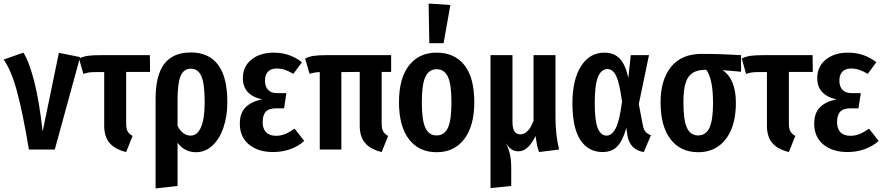

<svg xmlns="http://www.w3.org/2000/svg" viewBox="-30 -838 4948 1076"><path d="M209 -101 300 -542 419 -518 277 0H132Q98 -205 65 -326.5Q32 -448 -10 -504L101 -543Q133 -494 161.5 -383Q190 -272 209 -101Z M713 -76 677 14Q615 -1 584.5 -36Q554 -71 554 -134V-434H508Q482 -434 469 -432Q456 -430 437 -424L413 -510Q435 -521 461 -525Q487 -529 538 -529H810L811 -435H677V-145Q677 -117 685 -102.5Q693 -88 713 -76Z M1244 -266Q1244 -188 1222.5 -124Q1201 -60 1161 -22.5Q1121 15 1068 15Q1004 15 965 -38V204L842 218V-284Q842 -416 890.5 -480Q939 -544 1040 -544Q1140 -544 1192 -475Q1244 -406 1244 -266ZM1117 -265Q1117 -371 1098 -412Q1079 -453 1040 -453Q999 -453 982 -412Q965 -371 965 -274V-133Q993 -78 1039 -78Q1075 -78 1096 -124Q1117 -170 1117 -265Z M1662 -489 1614 -424Q1589 -439 1567 -446.5Q1545 -454 1520 -454Q1489 -454 1472 -436.5Q1455 -419 1455 -386Q1455 -353 1472.5 -334.5Q1490 -316 1523 -316H1575L1562 -231H1518Q1477 -231 1459.5 -212Q1442 -193 1442 -153Q1442 -117 1461 -97Q1480 -77 1517 -77Q1544 -77 1568.5 -87Q1593 -97 1621 -117L1675 -48Q1643 -19 1598 -2.5Q1553 14 1500 14Q1417 14 1365.5 -28Q1314 -70 1314 -145Q1314 -204 1346 -236.5Q1378 -269 1439 -281Q1331 -305 1331 -400Q1331 -465 1379 -504Q1427 -543 1504 -543Q1594 -543 1662 -489Z M2109 -435V-145Q2109 -117 2117 -102.5Q2125 -88 2145 -76L2109 14Q2047 -1 2016.5 -36Q1986 -71 1986 -134V-435L1883 -434V0H1762V-434Q1743 -433 1731.5 -431Q1720 -429 1705 -424L1680 -510Q1702 -521 1728 -525Q1754 -529 1805 -529H2162V-435Z M2628 -265Q2628 -133 2572 -59Q2516 15 2417 15Q2318 15 2262 -57.5Q2206 -130 2206 -265Q2206 -399 2262 -471Q2318 -543 2417 -543Q2517 -543 2572.5 -473Q2628 -403 2628 -265ZM2334 -265Q2334 -164 2354 -121.5Q2374 -79 2417 -79Q2460 -79 2480 -121.5Q2500 -164 2500 -265Q2500 -366 2480 -408Q2460 -450 2417 -450Q2374 -450 2354 -407.5Q2334 -365 2334 -265ZM2494 -810 2456 -596H2376L2372 -818Z M2991 14Q2983 -8 2979.5 -25.5Q2976 -43 2971 -76Q2953 -37 2929 -13.5Q2905 10 2875 10Q2853 10 2836.5 -1Q2820 -12 2805 -37Q2821 -4 2828 27Q2835 58 2835 107V204L2719 216V-529H2842V-154Q2842 -85 2886 -85Q2931 -85 2960 -161V-529H3083V-181Q3083 -84 3103 0Z M3491 -401 3505 -529H3607L3550 -255L3573 -134Q3577 -112 3588 -99.5Q3599 -87 3618 -80L3578 14Q3541 9 3517 -14.5Q3493 -38 3486 -79L3480 -122Q3462 -54 3431.5 -20Q3401 14 3347 14Q3267 14 3222.5 -53.5Q3178 -121 3178 -260Q3178 -391 3226 -467Q3274 -543 3358 -543Q3412 -543 3444 -508.5Q3476 -474 3491 -401ZM3303 -260Q3303 -161 3320 -119.5Q3337 -78 3370 -78Q3399 -78 3420.5 -119Q3442 -160 3456 -269Q3442 -372 3423.5 -411.5Q3405 -451 3375 -451Q3339 -451 3321 -406Q3303 -361 3303 -260Z M4123 -436 4019 -445Q4094 -395 4094 -262Q4094 -132 4037.5 -58.5Q3981 15 3883 15Q3784 15 3728 -57.5Q3672 -130 3672 -265Q3672 -390 3730.5 -463Q3789 -536 3902 -536Q4007 -536 4123 -529ZM3966 -262Q3966 -395 3928 -447Q3880 -447 3852.5 -430Q3825 -413 3812.5 -374Q3800 -335 3800 -264Q3800 -163 3820 -121Q3840 -79 3883 -79Q3925 -79 3945.5 -121Q3966 -163 3966 -262Z M4427 -76 4391 14Q4329 -1 4298.5 -36Q4268 -71 4268 -134V-434H4222Q4196 -434 4183 -432Q4170 -430 4151 -424L4127 -510Q4149 -521 4175 -525Q4201 -529 4252 -529H4524L4525 -435H4391V-145Q4391 -117 4399 -102.5Q4407 -88 4427 -76Z M4881 -489 4833 -424Q4808 -439 4786 -446.5Q4764 -454 4739 -454Q4708 -454 4691 -436.5Q4674 -419 4674 -386Q4674 -353 4691.5 -334.5Q4709 -316 4742 -316H4794L4781 -231H4737Q4696 -231 4678.5 -212Q4661 -193 4661 -153Q4661 -117 4680 -97Q4699 -77 4736 -77Q4763 -77 4787.5 -87Q4812 -97 4840 -117L4894 -48Q4862 -19 4817 -2.5Q4772 14 4719 14Q4636 14 4584.5 -28Q4533 -70 4533 -145Q4533 -204 4565 -236.5Q4597 -269 4658 -281Q4550 -305 4550 -400Q4550 -465 4598 -504Q4646 -543 4723 -543Q4813 -543 4881 -489Z"/></svg>

Font: Fira Sans Compressed Medium
Style: Regular
Weight: 500
Width: 1
Designer: bBox Type GmbH & Carrois Corporate GbR & Edenspiekermann AG
Foundry: bBox Type GmbH & Carrois Corporate GbR & Edenspiekermann AG
Version: Version 4.301